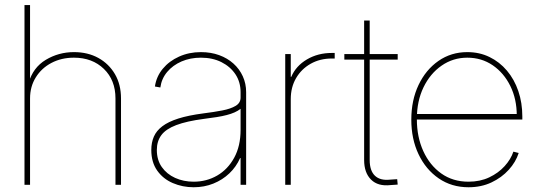

<svg xmlns="http://www.w3.org/2000/svg" viewBox="-20 -748 2177 777"><path d="M101.6 -349.6V0H79.1V-727.5H101.6V-412.1H95.7Q113.3 -474.6 165.3 -505.9Q217.3 -537.1 279.3 -537.1Q335.4 -537.1 378.2 -513.4Q420.9 -489.7 445.3 -447.8Q469.7 -405.8 469.7 -349.6V0H447.3V-349.6Q447.3 -423.8 400.4 -469.2Q353.5 -514.6 279.3 -514.6Q228.5 -514.6 188.2 -493.4Q147.9 -472.2 124.8 -434.8Q101.6 -397.5 101.6 -349.6Z M763.7 9.8Q718.8 9.8 679.4 -7.1Q640.1 -23.9 616.2 -57.6Q592.3 -91.3 592.3 -141.1Q592.3 -170.9 602.5 -194.8Q612.8 -218.8 637 -237.1Q661.1 -255.4 701.7 -268.3Q742.2 -281.2 802.7 -289.1Q845.2 -294.4 879.4 -301Q913.6 -307.6 933.6 -319.6Q953.6 -331.5 953.6 -353V-375Q953.6 -416 932.9 -447.3Q912.1 -478.5 876 -496.6Q839.8 -514.6 793 -514.6Q750 -514.6 714.6 -499.3Q679.2 -483.9 656.5 -456.8Q633.8 -429.7 628.9 -394L606.9 -397.9Q612.8 -438.5 638.7 -469.7Q664.6 -501 704.8 -519Q745.1 -537.1 793 -537.1Q833.5 -537.1 866.9 -524.9Q900.4 -512.7 924.8 -490.7Q949.2 -468.8 962.6 -439.2Q976.1 -409.7 976.1 -375V0H953.6V-108.4H951.7Q936 -72.8 908.2 -46.4Q880.4 -20 843.5 -5.1Q806.6 9.8 763.7 9.8ZM763.7 -12.7Q815.9 -12.7 858.9 -37.6Q901.9 -62.5 927.7 -109.6Q953.6 -156.7 953.6 -222.7V-307.6Q942.9 -299.3 929.2 -293.2Q915.5 -287.1 897.7 -282.5Q879.9 -277.8 857.2 -274.2Q834.5 -270.5 806.6 -267.1Q735.4 -257.8 693.1 -241.7Q650.9 -225.6 632.8 -200.9Q614.7 -176.3 614.7 -141.1Q614.7 -100.6 634.8 -72Q654.8 -43.5 688.7 -28.1Q722.7 -12.7 763.7 -12.7Z M1134.3 0V-529.3H1156.7V-437H1158.7Q1177.7 -481.4 1222.2 -507.6Q1266.6 -533.7 1322.8 -533.7Q1327.1 -533.7 1328.6 -533.7Q1330.1 -533.7 1334.5 -533.7V-511.2Q1332 -511.2 1329.6 -511.2Q1327.1 -511.2 1322.8 -511.2Q1274.9 -511.2 1237.3 -490Q1199.7 -468.8 1178.2 -431.9Q1156.7 -395 1156.7 -347.2V0Z M1589.4 -529.3V-506.8H1373.5V-529.3ZM1453.6 -665H1476.1V-100.6Q1476.1 -57.1 1497.3 -36.9Q1518.6 -16.6 1558.6 -21Q1565.9 -21.5 1573 -22Q1580.1 -22.5 1587.4 -22.9L1589.4 -1Q1582.5 -0.5 1575.2 0Q1567.9 0.5 1560.5 1Q1509.8 6.8 1481.7 -21Q1453.6 -48.8 1453.6 -100.6Z M1876 9.8Q1807.6 9.8 1755.4 -26.1Q1703.1 -62 1673.8 -123.8Q1644.5 -185.5 1644.5 -263.7Q1644.5 -342.3 1673.8 -404.1Q1703.1 -465.8 1754.4 -501.5Q1805.7 -537.1 1871.1 -537.1Q1920.4 -537.1 1960.9 -517.3Q2001.5 -497.6 2031.5 -462.2Q2061.5 -426.8 2077.6 -379.4Q2093.8 -332 2093.8 -276.4V-264.2H1656.2V-286.6H2080.6L2071.3 -280.3Q2071.3 -347.2 2045.2 -400.1Q2019 -453.1 1973.9 -483.9Q1928.7 -514.6 1871.1 -514.6Q1813.5 -514.6 1767.1 -482.4Q1720.7 -450.2 1693.8 -394.5Q1667 -338.9 1667 -267.1V-265.1Q1667 -193.8 1692.9 -136.7Q1718.8 -79.6 1765.6 -46.1Q1812.5 -12.7 1876 -12.7Q1922.9 -12.7 1960 -30.3Q1997.1 -47.9 2022.2 -75.7Q2047.4 -103.5 2057.6 -134.3L2079.1 -128.9Q2067.4 -92.3 2038.8 -60.8Q2010.3 -29.3 1969 -9.8Q1927.7 9.8 1876 9.8Z"/></svg>

Font: Inter 24pt Thin
Style: Regular
Weight: 250
Designer: Rasmus Andersson
Foundry: rsms
Version: Version 4.001;git-66647c0bb